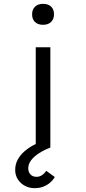

<svg xmlns="http://www.w3.org/2000/svg" viewBox="-20 -768 448 999"><path d="M166 0V-522H242V0ZM204 -639Q177 -639 162 -653.5Q147 -668 147 -694Q147 -718 162 -733Q177 -748 204 -748Q231 -748 246 -733.5Q261 -719 261 -694Q261 -669 246 -654Q231 -639 204 -639ZM159 211Q133 211 110 199Q87 187 73 165.5Q59 144 59 116Q59 87 72 63Q85 39 106 20.5Q127 2 153.5 -12.5Q180 -27 208 -38L242 0Q210 12 184 28.5Q158 45 142.5 65Q127 85 127 108Q127 127 138.5 139.5Q150 152 170 152Q185 152 197.5 144Q210 136 221 121L265 153Q256 169 241 182Q226 195 206 203Q186 211 159 211Z"/></svg>

Font: Lexend Peta Light
Style: Regular
Weight: 300
Version: Version 1.007